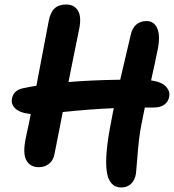

<svg xmlns="http://www.w3.org/2000/svg" viewBox="-20 -788 770 850"><path d="M151.9 -47.9Q112.3 -47.9 95.9 -79.8Q79.6 -111.8 95.2 -182.1Q109.4 -247.1 116.2 -283.2Q68.4 -288.1 48.1 -307.4Q27.8 -326.7 33.2 -352.1Q39.6 -388.7 84 -397.9Q112.3 -403.8 141.1 -408.2Q189.5 -666 195.8 -695.8Q203.1 -733.4 221.7 -750.7Q240.2 -768.1 272.9 -768.1Q309.1 -768.1 325.4 -740.5Q341.8 -712.9 330.1 -657.2Q320.3 -610.8 303.7 -527.8Q287.1 -444.8 283.2 -424.8Q378.4 -433.1 512.2 -435.1Q553.2 -608.4 558.1 -630.9Q564.5 -663.1 583 -679Q601.6 -694.8 628.9 -694.8Q662.1 -694.8 676.3 -662.1Q690.4 -629.4 678.2 -568.8Q673.8 -544.9 663.3 -497.8Q652.8 -450.7 648.9 -432.1Q696.3 -425.3 715.1 -404.3Q733.9 -383.3 729 -359.9Q725.1 -337.4 707.5 -324.7Q689.9 -312 661.1 -312H621.1Q619.6 -304.2 614.5 -279.1Q609.4 -253.9 606.9 -241.2Q599.1 -203.1 595 -165.8Q590.8 -128.4 587.6 -85.7Q584.5 -43 582 -20Q577.6 9.3 560.3 25.6Q543 42 517.1 42Q462.4 42 452.4 -30.8Q442.4 -103.5 474.1 -259.8Q480.5 -295.9 483.9 -309.1Q377.4 -304.7 257.8 -292Q251.5 -260.3 239.3 -197.3Q227.1 -134.3 221.2 -106Q216.3 -78.6 197.5 -63.2Q178.7 -47.9 151.9 -47.9Z"/></svg>

Font: Shantell Sans Irregular Bouncy
Style: Italic
Weight: 600
Italic angle: -11.31°
Designer: Stephen Nixon, Anya Danilova, Shantell Martin
Foundry: Arrow Type
Version: Version 1.006;[9816181b4]